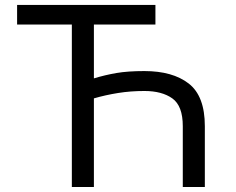

<svg xmlns="http://www.w3.org/2000/svg" viewBox="-20 -747 941 767"><path d="M798.3 0H710.2V-242.9Q710.2 -323.9 668.7 -353.7Q627.1 -383.5 556.8 -383.5Q501.8 -383.5 451.7 -375.5Q401.6 -367.5 355.1 -354V0H267V-649.1H48.3V-727.3H600.9V-649.1H355.1V-433.9Q399.5 -447.4 445.1 -455.3Q490.8 -463.1 556.8 -463.1Q669.7 -463.1 734 -413.2Q798.3 -363.3 798.3 -242.9Z"/></svg>

Font: Linik Sans
Style: Regular
Weight: 400
Designer: Rasmus Andersson (font), Marc Monis (original base), Kil Hyung-jin (Pretendard portions), Cristiano Sobral (main changes
Foundry: rsms
Version: Version 3.018;May 31, 2022;FontCreator 14.0.0.2814 64-bit; t